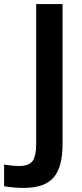

<svg xmlns="http://www.w3.org/2000/svg" viewBox="-22 -732 403 939"><path d="M-2 73Q24 77 41.5 78.5Q59 80 70 80Q119 80 137 56Q155 32 155 -30V-712H284V-30Q284 85 241 135Q198 187 94 187Q70 187 46 185Q22 183 -2 179Z"/></svg>

Font: PRinguin Sans
Style: Bold
Weight: 700
Designer: Vernon Adams
Foundry: Vernon Adams
Version: ""